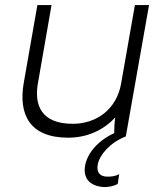

<svg xmlns="http://www.w3.org/2000/svg" viewBox="-20 -540 656 760"><path d="M250 5C324 5 389 -24 436 -75C433 -52 432 -30 432 -13C365 18 325 69 317 115C308 163 333 195 386 200C407 202 430 197 446 188L452 149C437 158 418 160 400 159C376 157 361 143 367 111C373 75 415 24 478 0L570 -520H514L459 -207C441 -109 364 -50 268 -50C143 -50 115 -124 130 -210L184 -520H128L74 -212C52 -85 99 5 250 5Z"/></svg>

Font: Fixel Display 20240404 Light
Style: Italic
Weight: 300
Italic angle: -10°
Designer: AlfaBravo + MacPaw
Foundry: Kyrylo Tkachov, Marchela Mozhyna, Serhii Makarenko, Maria Weinstein, Zakhar Kryvoshyya
Version: Version 1.211;Glyphs 3.2 (3225)